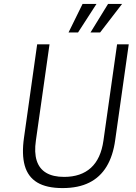

<svg xmlns="http://www.w3.org/2000/svg" viewBox="-20 -949 691 979"><path d="M299 10Q217.5 10 170 -18.5Q122.5 -47 106.2 -104.5Q90 -162 102.5 -248L169.5 -723H232.5L163 -232.5Q154 -171.5 167.2 -130Q180.5 -88.5 215.5 -67.8Q250.5 -47 307 -47Q392.5 -47 443.5 -93.2Q494.5 -139.5 507.5 -232.5L577 -723H636.5L567.5 -235.5Q556.5 -154.5 523.5 -100Q490.5 -45.5 435 -17.8Q379.5 10 299 10ZM441.5 -783.5 531 -929H602.5L490.5 -783.5ZM329.5 -783.5 401 -929H472L378 -783.5Z"/></svg>

Font: Public Sans Thin ExtraLight
Style: Italic
Weight: 250
Italic angle: -8°
Version: Version 2.001